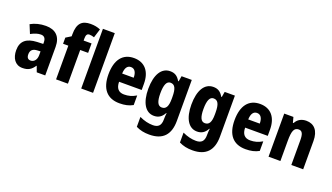

<svg xmlns="http://www.w3.org/2000/svg" viewBox="-83 -1411 3970 2297"><g transform="rotate(20 1902.0 -262.5)"><path d="M268 -560C196 -560 130 -543 75 -512L120 -403C168 -429 208 -442 247 -442C289 -442 310 -416 310 -366V-346L232 -343C101 -337 31 -283 31 -166C31 -67 78 10 172 10C246 10 285 -16 323 -73H326L353 0H461V-363C461 -495 390 -560 268 -560ZM271 -249 310 -251V-203C310 -144 278 -107 235 -107C203 -107 184 -125 184 -169C184 -218 210 -247 271 -249Z M851 -429V-549H750V-578C750 -618 762 -640 791 -640C814 -640 833 -635 853 -628L888 -741C849 -757 812 -765 763 -765C655 -765 598 -715 598 -574V-548L532 -507V-429H599V0H750V-429Z M1070 0V-760H919V0Z M1390 -559C1248 -559 1167 -459 1167 -272C1167 -89 1249 10 1408 10C1476 10 1529 -2 1577 -29V-151C1524 -120 1479 -108 1424 -108C1354 -108 1318 -149 1317 -231H1605V-310C1605 -467 1526 -559 1390 -559ZM1392 -445C1439 -445 1465 -405 1465 -336H1318C1321 -415 1351 -445 1392 -445Z M1851 -559C1740 -559 1674 -453 1674 -271C1674 -97 1738 10 1846 10C1902 10 1943 -13 1975 -72H1980C1977 -50 1975 -21 1975 3V10C1975 89 1939 119 1873 119C1819 119 1762 106 1701 77V203C1753 229 1806 240 1871 240C2046 240 2127 145 2127 -27V-549H1997L1985 -480H1978C1945 -538 1906 -559 1851 -559ZM1900 -431C1955 -431 1979 -388 1979 -278V-254C1979 -156 1954 -116 1901 -116C1851 -116 1828 -166 1828 -270C1828 -379 1852 -431 1900 -431Z M2400 -559C2289 -559 2223 -453 2223 -271C2223 -97 2287 10 2395 10C2451 10 2492 -13 2524 -72H2529C2526 -50 2524 -21 2524 3V10C2524 89 2488 119 2422 119C2368 119 2311 106 2250 77V203C2302 229 2355 240 2420 240C2595 240 2676 145 2676 -27V-549H2546L2534 -480H2527C2494 -538 2455 -559 2400 -559ZM2449 -431C2504 -431 2528 -388 2528 -278V-254C2528 -156 2503 -116 2450 -116C2400 -116 2377 -166 2377 -270C2377 -379 2401 -431 2449 -431Z M2995 -559C2853 -559 2772 -459 2772 -272C2772 -89 2854 10 3013 10C3081 10 3134 -2 3182 -29V-151C3129 -120 3084 -108 3029 -108C2959 -108 2923 -149 2922 -231H3210V-310C3210 -467 3131 -559 2995 -559ZM2997 -445C3044 -445 3070 -405 3070 -336H2923C2926 -415 2956 -445 2997 -445Z M3584 -559C3524 -559 3475 -534 3448 -481H3439L3421 -549H3304V0H3455V-256C3455 -380 3473 -430 3534 -430C3579 -430 3594 -391 3594 -315V0H3745V-360C3745 -492 3683 -559 3584 -559Z"/></g></svg>

Font: Noto Sans Gurmukhi UI Condensed ExtraBold
Style: Regular
Weight: 800
Width: 3
Designer: Jelle Bosma - Monotype Design Team
Foundry: Monotype Imaging Inc.
Version: Version 2.004